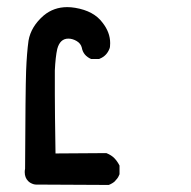

<svg xmlns="http://www.w3.org/2000/svg" viewBox="-20 -400 540 542"><path d="M317.4 67.4V91.8Q313.5 101.6 310.1 105Q306.6 108.4 304.7 111.3Q298.8 117.2 287.1 122.1L94.7 121.1Q91.8 121.1 89.4 121.1Q86.9 121.1 83 121.1Q79.1 121.1 75.2 120.1Q65.4 117.2 59.6 111.3Q49.8 101.6 49.8 85.9Q49.8 81.1 50.8 76.2Q51.8 -148.4 53.7 -199.7Q55.7 -251 60.5 -285.2Q67.4 -325.2 103.5 -356.4Q131.8 -379.9 169.9 -379.9Q180.7 -379.9 192.4 -377.9Q245.1 -369.1 269.5 -335.9Q291 -308.6 291 -278.3Q291 -266.6 289.1 -262.7Q281.2 -242.2 261.7 -234.4L259.8 -233.4H237.3Q214.8 -243.2 210.9 -265.6Q208 -277.3 196.3 -284.2Q184.6 -291 172.9 -291Q149.4 -291 141.6 -261.7Q136.7 -240.2 134.8 -201.2Q134.8 -183.6 134.8 -134.8Q134.8 -85.9 136.7 33.2L280.3 32.2Q294.9 38.1 303.2 46.9Q311.5 55.7 317.4 67.4Z"/></svg>

Font: JasonHandwriting2
Style: SemiBold
Weight: 600
Version: Version 1.04.7